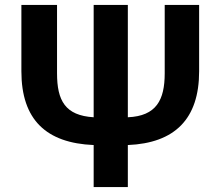

<svg xmlns="http://www.w3.org/2000/svg" viewBox="-20 -761 897 781"><path d="M361 0H500V-171C691 -179 790 -277 790 -471V-741H650V-463C650 -354 616 -289 500 -284V-741H361V-284C245 -291 212 -352 212 -463V-741H67V-471C67 -274 168 -179 361 -171Z"/></svg>

Font: Cheyenne Sans
Style: Bold
Weight: 700
Designer: The Public Sans project authors (U.S. Web Design System), Libre Franklin designed by Pablo Impallari and Rodrigo Fuenzal
Foundry: The Cheyenne Sans Project Authors
Version: Version 2.007